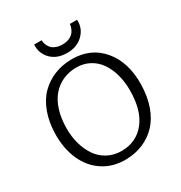

<svg xmlns="http://www.w3.org/2000/svg" viewBox="-218 -1115 1205 1278"><g transform="rotate(-30 385.0 -476.0)"><path d="M396 -801.8Q316.4 -801.8 271.5 -848.1Q226.6 -894.5 231 -960.4H288.1Q288.6 -951.2 290.5 -941.2Q292.5 -931.2 299.3 -917Q306.2 -902.8 317.1 -892.1Q328.1 -881.3 348.6 -873.8Q369.1 -866.2 396 -866.2Q422.4 -866.2 442.9 -874Q463.4 -881.8 474.6 -892.6Q485.8 -903.3 492.9 -917.5Q500 -931.6 502.4 -941.9Q504.9 -952.1 504.9 -960.4H560.5Q564.9 -895.5 518.3 -848.6Q471.7 -801.8 396 -801.8ZM381.8 7.8Q281.2 9.8 205.8 -39.3Q130.4 -88.4 91.8 -175.8Q53.2 -263.2 55.2 -375.5Q57.1 -465.8 84 -537.8Q110.8 -609.9 157.2 -655.8Q203.6 -701.7 264.4 -726.1Q325.2 -750.5 396.5 -751Q543.5 -752 630.6 -647.9Q717.8 -543.9 714.4 -373Q712.4 -282.7 686.8 -210.4Q661.1 -138.2 616.7 -91.3Q572.3 -44.4 512.5 -19Q452.6 6.3 381.8 7.8ZM384.3 -55.7Q496.6 -56.6 563.5 -140.4Q630.4 -224.1 630.9 -377Q631.3 -441.4 616 -497.8Q600.6 -554.2 571.5 -596.9Q542.5 -639.6 496.6 -664.1Q450.7 -688.5 394 -688Q339.8 -687.5 293.9 -667.2Q248 -647 213.4 -608.2Q178.7 -569.3 158.9 -508.3Q139.2 -447.3 138.7 -370.1Q138.2 -305.7 154.1 -249Q169.9 -192.4 200 -148.9Q230 -105.5 277.6 -80.3Q325.2 -55.2 384.3 -55.7Z"/></g></svg>

Font: HaufeMerriweatherSansLt
Style: Regular
Weight: 300
Designer: Eben Sorkin
Foundry: Eben Sorkin
Version: Version 1.56